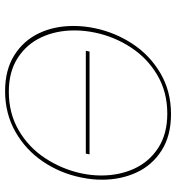

<svg xmlns="http://www.w3.org/2000/svg" viewBox="12 -716 708 773"><g transform="rotate(90 366.5 -329.0)"><path d="M84 -270Q84 -313 93 -356Q110 -438 156 -508Q202 -578 274.5 -620.5Q347 -663 439 -663Q526 -663 585.5 -625Q645 -587 674 -524Q703 -461 703 -385Q703 -343 694 -301Q677 -217 630 -147.5Q583 -78 510 -36.5Q437 5 346 5Q261 5 202 -32Q143 -69 113.5 -131Q84 -193 84 -270ZM677 -300Q686 -341 686 -382Q686 -455 658.5 -515Q631 -575 575 -611.5Q519 -648 437 -648Q350 -648 282 -608Q214 -568 170.5 -501.5Q127 -435 111 -358Q102 -316 102 -274Q102 -201 129.5 -141.5Q157 -82 212.5 -46Q268 -10 349 -10Q436 -10 504.5 -50Q573 -90 616.5 -156.5Q660 -223 677 -300ZM187 -335H601L598 -320H184Z"/></g></svg>

Font: Ysabeau Thin
Style: Italic
Weight: 200
Italic angle: -12°
Designer: Christian Thalmann (Catharsis Fonts)
Version: Version 0.003